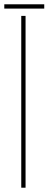

<svg xmlns="http://www.w3.org/2000/svg" viewBox="-39 -874 226 894"><path d="M60 0V-800H80V0ZM-19 -834V-854H167V-834Z"/></svg>

Font: Big Shoulders Display Thin
Style: Regular
Weight: 100
Designer: Patric King
Foundry: XO Type Co
Version: Version 1.000; ttfautohint (v1.8.2)